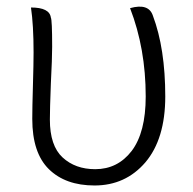

<svg xmlns="http://www.w3.org/2000/svg" viewBox="-20 -556 593 589"><path d="M270 13Q181 13 130 -37Q79 -87 79 -191Q79 -225 81 -293Q83 -361 83 -395Q83 -479 75 -533Q132 -533 136 -502Q140 -495 140 -412Q140 -378 136 -299Q133 -220 133 -189Q133 -109 172 -73Q211 -37 272 -37Q341 -37 384 -93Q427 -150 427 -260Q427 -407 379 -531Q436 -547 449 -508Q487 -407 487 -260Q487 -130 426 -58Q365 13 270 13Z"/></svg>

Font: Swei Half Moon CJK SC
Style: Light
Weight: 300
Version: Version 2.071